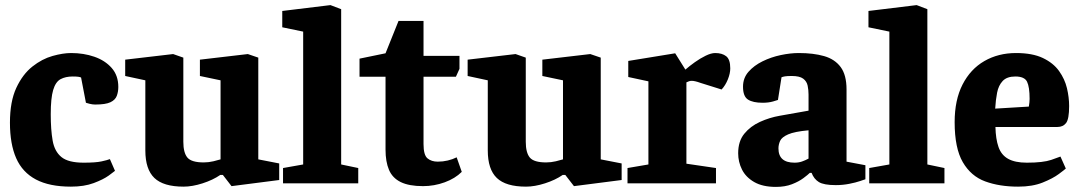

<svg xmlns="http://www.w3.org/2000/svg" viewBox="-20 -719 4243 753"><path d="M258 13Q174 13 121 -15Q68 -43 43.5 -98.5Q19 -154 19 -238Q19 -321 44 -374.5Q69 -428 107 -458Q145 -488 186 -499.5Q227 -511 259 -511Q308 -511 350 -496.5Q392 -482 418 -452.5Q444 -423 444 -378Q444 -359 438 -343Q432 -327 413 -318Q394 -309 353 -309Q343 -309 331 -312Q319 -315 317 -316L298 -415Q294 -417 286.5 -418Q279 -419 265 -419Q237 -419 217.5 -408.5Q198 -398 188.5 -366Q179 -334 179 -271Q179 -210 186.5 -167.5Q194 -125 221 -103Q248 -81 308 -81Q355 -81 378 -86Q401 -91 411 -95L431 -49Q428 -46 406.5 -30.5Q385 -15 347.5 -1Q310 13 258 13Z M700 13Q621 13 585.5 -21Q550 -55 550 -129V-404L471 -421V-485L659 -507L699 -493V-163Q699 -120 715 -101Q731 -82 779 -82Q798 -82 817 -86.5Q836 -91 845 -94V-404L764 -421V-485L952 -507L993 -493V-94L1075 -78V-13L888 11L854 -33H844Q815 -13 774.5 0Q734 13 700 13Z M1090 0V-60L1169 -74V-595L1087 -612V-676L1276 -699L1318 -683V-74L1385 -60V0Z M1639 11Q1584 11 1551.5 -5Q1519 -21 1505.5 -53Q1492 -85 1492 -132V-418H1390V-489L1492 -510L1543 -637H1641V-500H1782V-449L1768 -418H1641V-154Q1641 -111 1656.5 -98Q1672 -85 1697 -85Q1717 -85 1736 -89.5Q1755 -94 1771 -102L1791 -45Q1765 -19 1724 -4Q1683 11 1639 11Z M2043 13Q1964 13 1928.5 -21Q1893 -55 1893 -129V-404L1814 -421V-485L2002 -507L2042 -493V-163Q2042 -120 2058 -101Q2074 -82 2122 -82Q2141 -82 2160 -86.5Q2179 -91 2188 -94V-404L2107 -421V-485L2295 -507L2336 -493V-94L2418 -78V-13L2231 11L2197 -33H2187Q2158 -13 2117.5 0Q2077 13 2043 13Z M2441 0V-60L2523 -74V-400L2444 -417V-480L2628 -510L2668 -446Q2684 -460 2705 -475Q2726 -490 2747.5 -500.5Q2769 -511 2785 -511Q2812 -511 2828 -498.5Q2844 -486 2844 -451Q2844 -431 2834.5 -407.5Q2825 -384 2810 -368L2727 -394Q2716 -398 2707.5 -400Q2699 -402 2693 -402Q2686 -402 2681.5 -400Q2677 -398 2672 -396V-77L2788 -60V0Z M3023 14Q2971 14 2938 -5Q2905 -24 2890 -54Q2875 -84 2875 -118Q2875 -165 2899 -194.5Q2923 -224 2960.5 -241Q2998 -258 3038 -265L3151 -285V-348Q3151 -366 3147.5 -383Q3144 -400 3130 -410.5Q3116 -421 3085 -421Q3067 -421 3058.5 -419.5Q3050 -418 3045 -416L3031 -327Q3029 -326 3011.5 -321Q2994 -316 2971 -316Q2933 -316 2913.5 -328.5Q2894 -341 2894 -379Q2894 -413 2915.5 -437.5Q2937 -462 2970.5 -478.5Q3004 -495 3042 -503Q3080 -511 3113 -511Q3170 -511 3212 -499Q3254 -487 3277 -456Q3300 -425 3300 -368V-85L3374 -71V-16Q3371 -15 3353.5 -9Q3336 -3 3310.5 2Q3285 7 3258 7Q3211 7 3191.5 -5Q3172 -17 3163 -41H3156Q3149 -34 3131 -20.5Q3113 -7 3086 3.5Q3059 14 3023 14ZM3096 -81Q3112 -81 3125 -85.5Q3138 -90 3151 -97V-208Q3096 -203 3071 -192Q3046 -181 3039.5 -166.5Q3033 -152 3033 -137Q3033 -81 3096 -81Z M3389 0V-60L3468 -74V-595L3386 -612V-676L3575 -699L3617 -683V-74L3684 -60V0Z M3973 13Q3900 13 3844 -7.5Q3788 -28 3756 -83Q3724 -138 3724 -240Q3724 -327 3755 -387.5Q3786 -448 3840.5 -479.5Q3895 -511 3965 -511Q4029 -511 4070 -491.5Q4111 -472 4133.5 -440.5Q4156 -409 4164.5 -373Q4173 -337 4173 -303Q4173 -252 4161 -236.5Q4149 -221 4127 -221H3884Q3885 -174 3896 -142.5Q3907 -111 3934 -96Q3961 -81 4007 -81Q4071 -81 4103 -92Q4135 -103 4139 -105L4160 -58Q4156 -54 4132.5 -36.5Q4109 -19 4069 -3Q4029 13 3973 13ZM3883 -293 4015 -301Q4018 -319 4018 -331Q4018 -378 4008 -398.5Q3998 -419 3962 -419Q3929 -419 3912.5 -401.5Q3896 -384 3890.5 -355.5Q3885 -327 3883 -293Z"/></svg>

Font: Faustina ExtraBold
Style: Regular
Weight: 800
Designer: Alfonso Garcia
Foundry: http://www.omnibus-type.com
Version: Version 1.200